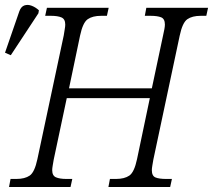

<svg xmlns="http://www.w3.org/2000/svg" viewBox="-54 -745 849 765"><path d="M-18 0 -12 -32H11Q45 -32 64.5 -45.5Q84 -59 95 -111L200 -604Q202 -618 204 -629Q206 -640 206 -647Q206 -669 191 -675.5Q176 -682 149 -682H126L133 -714H379L372 -682H349Q315 -682 295.5 -668.5Q276 -655 265 -603L221 -393H551L596 -605Q599 -618 601 -629Q603 -640 603 -647Q603 -670 588 -676Q573 -682 546 -682H523L529 -714H775L768 -682H746Q712 -682 692.5 -668.5Q673 -655 662 -603L557 -109Q555 -97 553 -85.5Q551 -74 551 -67Q551 -44 565.5 -38Q580 -32 608 -32H631L624 0H378L384 -32H408Q442 -32 461.5 -45.5Q481 -59 492 -111L543 -354H212L160 -109Q158 -97 156 -85.5Q154 -74 154 -67Q154 -45 169 -38.5Q184 -32 211 -32H234L227 0ZM-11 -525 -34 -535 23 -700Q30 -719 43.5 -723.5Q57 -728 72.5 -722Q88 -716 101 -704L99 -692Z"/></svg>

Font: Noto Serif SemiCondensed Light
Style: Italic
Weight: 300
Width: 4
Italic angle: -12°
Designer: Monotype Design Team
Foundry: Monotype Imaging Inc.
Version: Version 2.013; ttfautohint (v1.8.4.7-5d5b)